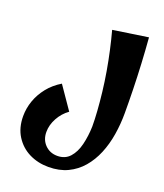

<svg xmlns="http://www.w3.org/2000/svg" viewBox="-174 -854 1033 1213"><g transform="rotate(20 342.5 -247.5)"><path d="M297 246Q226 246 167.5 217Q109 188 73.5 132Q38 76 38 -2Q38 -55 56 -106Q74 -157 109.5 -201.5Q145 -246 198 -278L302 -127Q260 -97 235 -51Q210 -5 210 42Q210 94 243 127.5Q276 161 326 161Q378 161 409.5 126Q441 91 455 34Q469 -23 471 -89Q471 -135 467 -193Q463 -251 455.5 -316.5Q448 -382 436.5 -449Q425 -516 410.5 -581.5Q396 -647 380 -706L615 -741Q622 -654 626.5 -567.5Q631 -481 633 -398.5Q635 -316 635 -239Q635 -165 623.5 -94Q612 -23 586.5 38.5Q561 100 521 146.5Q481 193 425.5 219.5Q370 246 297 246Z"/></g></svg>

Font: Marhey Light SemiBold
Style: Regular
Weight: 600
Version: Version 1.000